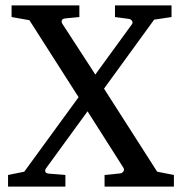

<svg xmlns="http://www.w3.org/2000/svg" viewBox="-20 -691 674 711"><path d="M367.2 0V-43L424.8 -48.8Q432.6 -49.8 437 -56.2Q441.4 -62.5 437 -69.8L304.2 -278.8L149.9 -66.9Q146 -61.5 147.9 -55.2Q149.9 -48.8 162.1 -47.9L222.2 -43V0H9.8V-43L69.8 -55.2L271 -331.1L88.9 -616.2L22.9 -627.9V-670.9H273.9V-627.9L223.1 -623Q210.9 -622.1 209 -615.5Q207 -608.9 210.9 -603L333 -415L467.8 -600.1Q473.1 -607.4 468.8 -613.8Q464.4 -620.1 457 -621.1L405.8 -627.9V-670.9H615.2V-627.9L550.8 -618.2L365.2 -362.8L562 -55.2L624 -43V0Z"/></svg>

Font: BabelStone Ogham Special
Style: Regular
Weight: 400
Designer: Andrew West
Foundry: BabelStone
Version: Version 1.02 March 14, 2022